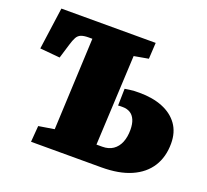

<svg xmlns="http://www.w3.org/2000/svg" viewBox="-121 -847 1069 993"><g transform="rotate(20 414.0 -350.5)"><path d="M259 -609H238Q213 -609 197.5 -603Q182 -597 173.5 -581.5Q165 -566 157 -539L133 -460L23 -470L55 -701H574L569 -612L490 -598L466 -102H498Q533 -102 557 -118.5Q581 -135 593 -164.5Q605 -194 605 -233Q605 -266 595.5 -288Q586 -310 568.5 -320.5Q551 -331 527 -331Q518 -331 512.5 -331Q507 -331 502 -330L504 -423Q518 -425 530.5 -427Q543 -429 556 -429.5Q569 -430 584 -430Q657 -430 711.5 -408Q766 -386 796.5 -343.5Q827 -301 827 -239Q827 -165 793 -111.5Q759 -58 693 -29Q627 0 530 0H143L150 -89L236 -103Z"/></g></svg>

Font: Literata Black
Style: Italic
Weight: 900
Italic angle: -2°
Designer: Latin by Veronika Burian and Jose Scaglione. Greek by Irene Vlachou. Cyrillic by Vera Evstafieva
Foundry: TypeTogether
Version: Version 3.002